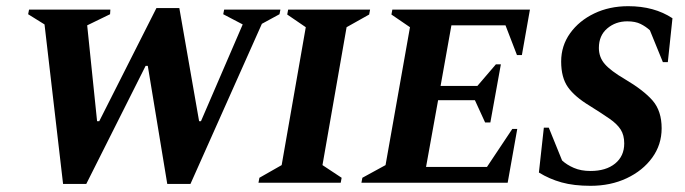

<svg xmlns="http://www.w3.org/2000/svg" viewBox="-20 -591 2216 621"><path d="M184 4 124 -512 71 -545 74 -560H337L336 -545L262 -509L294 -199H301L486 -565H560L624 -199H630L765 -512L702 -545L705 -560H887L884 -545L827 -514L596 4H521L458 -378H451L259 4Z M816 0 819 -16 891 -57 969 -503 909 -544 912 -560H1177L1174 -544L1101 -503L1023 -57L1085 -16L1082 0Z M1149 0 1152 -16 1227 -57 1306 -503 1246 -544 1249 -560H1694L1668 -413H1652L1615 -509H1440L1405 -313H1524L1584 -383H1600L1566 -195H1549L1516 -267H1397L1358 -51H1555L1637 -174H1653L1622 0Z M1890 10Q1836 10 1796.5 -1Q1757 -12 1723 -33L1739 -178H1755L1798 -72Q1813 -58 1836 -48Q1859 -38 1890 -38Q1940 -38 1969.5 -62Q1999 -86 1999 -127Q1999 -154 1987.5 -172Q1976 -190 1951.5 -207Q1927 -224 1887 -249Q1839 -278 1817 -309Q1795 -340 1795 -392Q1795 -443 1824 -483.5Q1853 -524 1902 -547.5Q1951 -571 2012 -571Q2096 -571 2155 -532L2140 -390H2124L2082 -493Q2069 -505 2052 -513.5Q2035 -522 2009 -522Q1971 -522 1944 -499Q1917 -476 1917 -436Q1917 -406 1936 -384Q1955 -362 2001 -335Q2062 -299 2091 -265.5Q2120 -232 2120 -176Q2120 -123 2089.5 -81Q2059 -39 2007 -14.5Q1955 10 1890 10Z"/></svg>

Font: Spectral SC
Style: Bold Italic
Weight: 700
Italic angle: -10°
Designer: Jean-Baptiste Levee
Foundry: Production Type
Version: Version 2.001